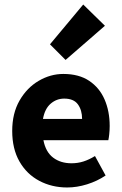

<svg xmlns="http://www.w3.org/2000/svg" viewBox="-20 -818 540 849"><path d="M277 11Q209 11 153.5 -18.5Q98 -48 66 -104Q34 -160 34 -239Q34 -317 66.5 -373.5Q99 -430 151 -460.5Q203 -491 260 -491Q329 -491 374.5 -460.5Q420 -430 442.5 -378Q465 -326 465 -261Q465 -242 463 -224Q461 -206 459 -198H172Q182 -146 215 -121Q248 -96 296 -96Q324 -96 349 -104Q374 -112 400 -128L447 -42Q410 -17 365 -3Q320 11 277 11ZM170 -292H343Q343 -331 324.5 -356.5Q306 -382 264 -382Q230 -382 204 -359.5Q178 -337 170 -292ZM270 -553 201 -622 348 -798 444 -704Z"/></svg>

Font: Narnoor ExtraBold
Style: Regular
Weight: 800
Designer: S. Sridhar Murthy
Foundry: SIL International
Version: Version 3.000